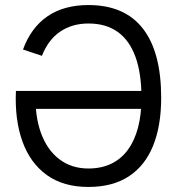

<svg xmlns="http://www.w3.org/2000/svg" viewBox="-20 -730 712 760"><path d="M330 10Q231 10 165.5 -37Q100 -84 69 -169.5Q38 -255 43 -370H121Q117 -274 141.5 -205.5Q166 -137 214.5 -100Q263 -63 330 -63Q381 -63 420.5 -82Q460 -101 486.5 -137.5Q513 -174 526.5 -225.5Q540 -277 540 -343Q540 -440 516 -505.5Q492 -571 445.5 -604Q399 -637 330 -637Q266 -637 218.5 -605Q171 -573 146 -509L71 -534Q103 -621 168 -665.5Q233 -710 330 -710Q473 -710 545.5 -617Q618 -524 618 -343Q618 -232 586 -153Q554 -74 490 -32Q426 10 330 10ZM65 -299V-370H570V-299Z"/></svg>

Font: Haskoy
Style: Regular
Weight: 400
Designer: Ertekin Erdin
Foundry: Ertekin Erdin
Version: Version 1.500